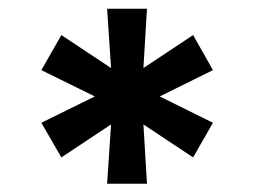

<svg xmlns="http://www.w3.org/2000/svg" viewBox="-20 -748 595 449"><path d="M230.5 -318.4 239.7 -457 123.5 -379.9 76.7 -460.9 201.7 -522.5 76.7 -584 123.5 -666 239.7 -588.9 230.5 -727.5H323.7L315.4 -588.9L431.6 -666L478 -584L353.5 -522.5L478 -460.9L431.6 -379.9L315.4 -457L323.7 -318.4Z"/></svg>

Font: Inter 17pt
Style: Bold
Weight: 700
Version: Version 4.001;git-66647c0bb